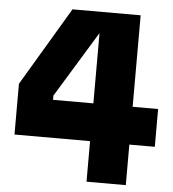

<svg xmlns="http://www.w3.org/2000/svg" viewBox="-55 -851 810 901"><g transform="rotate(5 350.0 -400.0)"><path d="M571 -800V-369H691V-191H571V0H386V-191H30V-430L250 -800ZM196 -389V-369H386V-700Z"/></g></svg>

Font: Martian Mono ExtraBold
Style: Regular
Weight: 800
Monospace: yes
Designer: Roman Shamin
Foundry: Evil Martians
Version: Version 1.000; ttfautohint (v1.8.4.7-5d5b)